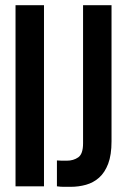

<svg xmlns="http://www.w3.org/2000/svg" viewBox="-20 -720 486 742"><path d="M40 -700H150V0H40ZM200 -100Q209 -99 219 -99Q229 -99 238 -99Q264 -99 282.5 -112Q301 -125 301 -166V-700H411V-174Q411 -121 398 -87Q385 -53 363 -33.5Q341 -14 312.5 -6Q284 2 253 2Q238 2 226 2Q214 2 200 0Z"/></svg>

Font: SVN-Bebas Neue
Style: Bold
Weight: 700
Designer: Ryoichi Tsunekawa
Foundry: Ryoichi Tsunekawa
Version: Version 1.300; ttfautohint (v1.7.9-c794)